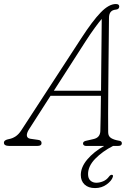

<svg xmlns="http://www.w3.org/2000/svg" viewBox="-48 -725 678 954"><path d="M96.5 -83Q84 -63.5 85.5 -50.8Q87 -38 103 -35.5L141.5 -30Q158.5 -28 158.5 -14Q158.5 0 138.5 0H-3.5Q-28.5 0 -28.5 -16Q-28.5 -29.5 -3.5 -34Q13.5 -37 29 -47Q44.5 -57 57.5 -77L356.5 -536Q412 -621.5 452.5 -663.2Q493 -705 527.5 -705Q544.5 -705 544.5 -693Q544.5 -678.5 526.5 -677Q493.5 -674 493.5 -636Q493 -594 492.5 -535.5Q492 -477 491.2 -411.5Q490.5 -346 490 -281.2Q489.5 -216.5 489.2 -161Q489 -105.5 489.5 -68Q489.5 -48 504 -39Q518.5 -30 542.5 -26Q557.5 -24.5 557.5 -13Q557.5 0 539.5 0H514Q461 27 425.2 63.8Q389.5 100.5 389.5 140Q389.5 161.5 401.2 172.2Q413 183 430.5 183Q447 183 464.5 175.8Q482 168.5 494 152Q500.5 143.5 507 143.5Q516 143.5 512.5 154.5Q506.5 173.5 481.8 191.5Q457 209.5 424.5 209.5Q391 209.5 372.2 191.8Q353.5 174 353.5 144.5Q353.5 105.5 385.5 67.5Q417.5 29.5 469.5 0H378.5Q373.5 0 369 -3Q364.5 -6 364.5 -12Q364.5 -21.5 377.5 -25L416.5 -34Q449 -41 450.5 -73Q451.5 -104 452.2 -149.8Q453 -195.5 453.5 -249H203ZM375.5 -517 219.5 -274H454Q454.5 -336 455.2 -401Q456 -466 456.5 -525.8Q457 -585.5 457.5 -631Q444 -615.5 422.8 -586.5Q401.5 -557.5 375.5 -517Z"/></svg>

Font: Fraunces 9pt SuperSoft Thin
Style: Italic
Weight: 100
Italic angle: -16°
Version: Version 1.000;[0bf87f6ff]